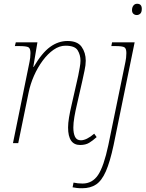

<svg xmlns="http://www.w3.org/2000/svg" viewBox="-20 -761 776 1021"><path d="M406 10Q342 10 342 -83Q342 -106 347 -136Q352 -166 360 -200L390 -332Q392 -339 396 -359Q400 -379 404 -401.5Q408 -424 408 -438Q408 -469 393 -493.5Q378 -518 328 -518Q296 -518 265 -496.5Q234 -475 207 -438.5Q180 -402 160.5 -357.5Q141 -313 132 -268L77 0H49L137 -432Q139 -441 140.5 -453.5Q142 -466 142 -479Q142 -503 131.5 -509.5Q121 -516 81 -516H59L64 -536H179L157 -405H159Q203 -480 246.5 -511.5Q290 -543 339 -543Q392 -543 414 -512Q436 -481 436 -438Q436 -415 429.5 -385.5Q423 -356 418 -332L388 -200Q381 -171 375.5 -139Q370 -107 370 -83Q370 -52 379 -33.5Q388 -15 410 -15Q440 -15 481 -50L494 -32Q473 -13 454 -1.5Q435 10 406 10ZM707 -681Q697 -681 689.5 -687.5Q682 -694 682 -707Q682 -722 689.5 -731.5Q697 -741 709 -741Q734 -741 734 -714Q734 -696 726 -688.5Q718 -681 707 -681ZM417 240Q400 240 388 238.5Q376 237 366 235L371 210Q393 215 419 215Q471 215 501.5 169.5Q532 124 556 11L647 -432Q649 -441 650.5 -453.5Q652 -466 652 -479Q652 -503 641.5 -509.5Q631 -516 593 -516H572L576 -536H696L584 11Q565 100 543 150Q521 200 491 220Q461 240 417 240Z"/></svg>

Font: Noto Serif Thin
Style: Italic
Weight: 100
Italic angle: -12°
Designer: Monotype Design Team
Foundry: Monotype Imaging Inc.
Version: Version 2.014; ttfautohint (v1.8.4.7-5d5b)